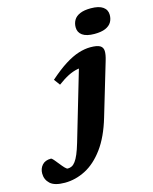

<svg xmlns="http://www.w3.org/2000/svg" viewBox="-342 -827 922 1159"><g transform="rotate(-15 119.0 -247.5)"><path d="M222 -649Q222 -674.5 233.8 -694.2Q245.5 -714 271.5 -725.2Q297.5 -736.5 339.5 -736.5Q390 -736.5 415.2 -718.5Q440.5 -700.5 440.5 -668.5Q440.5 -643 428.8 -623.2Q417 -603.5 391 -592.2Q365 -581 322.5 -581Q272.5 -581 247.2 -599Q222 -617 222 -649ZM247 -78.5Q213.5 35 161.5 105.5Q109.5 176 46.8 208.2Q-16 240.5 -82.5 240.5Q-147 240.5 -174.2 215Q-201.5 189.5 -201.5 151.5Q-201.5 121 -182.8 99.5Q-164 78 -127.5 78Q-122.5 78 -111.8 90.2Q-101 102.5 -87 120.5Q-73 138.5 -61.8 150.2Q-50.5 162 -44 162Q-30 162 -18.2 156Q-6.5 150 4.5 135.2Q15.5 120.5 26.8 94Q38 67.5 50 27L191 -452.5L225.5 -406Q194 -407.5 166 -402Q138 -396.5 108.2 -381.5Q78.5 -366.5 41.5 -339L13.5 -377Q70 -427 116 -456Q162 -485 201.5 -497.5Q241 -510 276.5 -510Q317.5 -510 335.8 -499.5Q354 -489 355 -466.2Q356 -443.5 344.5 -406Z"/></g></svg>

Font: Newsreader 9pt
Style: Bold Italic
Weight: 700
Italic angle: -17°
Designer: Hugues Gentile
Foundry: Production Type
Version: Version 1.003